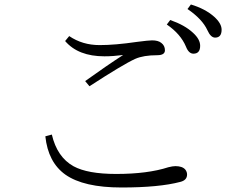

<svg xmlns="http://www.w3.org/2000/svg" viewBox="-20 -872 1040 852"><path d="M357.9 -512.2Q453.1 -580.6 526.4 -627.9Q481.4 -622.1 443.4 -622.1Q327.1 -622.1 269 -689.9L287.1 -711.9Q345.7 -671.9 421.9 -671.9Q490.7 -671.9 586.9 -686Q639.6 -692.9 654.8 -692.9Q682.1 -692.9 695.8 -681.6Q711.9 -669.4 711.9 -648.9Q711.9 -627 677.7 -627Q616.7 -627 580.1 -610.8Q527.3 -586.9 377 -489.3ZM210 -274.9Q233.4 -174.8 306.2 -134.3Q368.7 -100.1 495.1 -100.1Q635.3 -100.1 727.1 -129.9Q746.6 -134.8 758.3 -134.8Q789.1 -134.8 802.2 -119.6Q810.1 -109.4 810.1 -97.7Q810.1 -72.3 780.3 -64.9Q686.5 -40 519 -40Q351.1 -40 270 -97.2Q193.4 -151.9 181.2 -267.1ZM735.4 -783.2Q799.8 -760.7 836.4 -726.6Q868.2 -697.8 868.2 -668.9Q868.2 -633.8 838.4 -633.8Q817.4 -633.8 805.2 -665Q781.7 -721.2 720.2 -763.2ZM827.1 -852.1Q890.6 -833 930.2 -797.9Q963.4 -768.1 963.4 -740.2Q963.4 -705.1 934.6 -705.1Q915 -705.1 900.4 -737.8Q877.9 -787.1 812 -832Z"/></svg>

Font: I.Ming
Style: Regular
Weight: 400
Designer: Ichiten Fonts Project
Version: Version 5.10 Mar 24, 2018